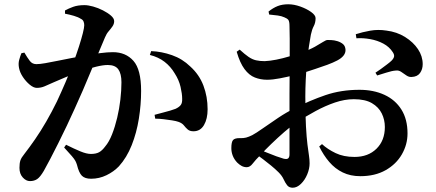

<svg xmlns="http://www.w3.org/2000/svg" viewBox="-20 -812 2040 898"><path d="M120 35Q102 35 86.5 18Q71 1 71 -27Q71 -49 75.5 -62Q80 -75 94 -92Q118 -123 144 -160.5Q170 -198 196 -243Q222 -288 246 -337Q267 -382 286.5 -427.5Q306 -473 322 -516Q338 -559 349.5 -595Q361 -631 367.5 -657Q374 -683 374 -694Q374 -704 370.5 -712Q367 -720 358 -724Q346 -732 325.5 -738Q305 -744 284 -748V-763Q300 -772 322 -780Q344 -788 375 -788Q392 -788 415.5 -781.5Q439 -775 461.5 -763.5Q484 -752 499 -739Q514 -726 514 -713Q514 -700 506 -688.5Q498 -677 488 -665.5Q478 -654 471 -637Q461 -614 444.5 -574Q428 -534 408 -485.5Q388 -437 367.5 -389.5Q347 -342 329 -303Q312 -265 292.5 -224Q273 -183 253 -143Q233 -103 215.5 -69.5Q198 -36 185 -13Q168 16 154 25.5Q140 35 120 35ZM406 24Q377 24 363 10Q349 -4 340 -41Q337 -51 332.5 -59.5Q328 -68 316 -82Q304 -96 280 -122L289 -135Q327 -116 356 -104Q385 -92 405 -92Q429 -92 443.5 -100Q458 -108 472 -127Q490 -148 504 -183.5Q518 -219 528 -261Q538 -303 543 -346Q548 -389 548 -427Q548 -467 533.5 -487.5Q519 -508 484 -508Q462 -508 429.5 -500Q397 -492 360.5 -479Q324 -466 289.5 -452Q255 -438 231 -427Q206 -416 189 -408.5Q172 -401 152 -401Q137 -401 119 -416Q101 -431 87 -452Q73 -473 69 -494Q65 -514 69.5 -531Q74 -548 80 -563L94 -566Q108 -542 119.5 -527Q131 -512 150 -512Q166 -512 191.5 -516.5Q217 -521 249 -527.5Q281 -534 317 -541Q353 -548 389 -554Q413 -559 448 -563.5Q483 -568 508 -568Q568 -568 604 -527.5Q640 -487 640 -387Q640 -323 629.5 -257Q619 -191 596 -133Q573 -75 536 -34Q512 -9 478 7.5Q444 24 406 24ZM885 -198Q868 -198 858.5 -206Q849 -214 840.5 -225Q832 -236 815 -242Q804 -246 785 -249Q766 -252 745 -254.5Q724 -257 706 -257L703 -275Q724 -281 742.5 -285.5Q761 -290 775.5 -294.5Q790 -299 801 -303Q818 -311 825.5 -321Q833 -331 832 -351Q832 -373 824.5 -405.5Q817 -438 797 -469Q778 -501 749.5 -523Q721 -545 681 -555L687 -573Q736 -571 784.5 -554Q833 -537 870 -501Q912 -463 931.5 -411.5Q951 -360 951 -301Q951 -256 934 -227Q917 -198 885 -198Z M1665 12Q1619 12 1583 -5.5Q1547 -23 1520 -54.5Q1493 -86 1473 -127L1486 -138Q1512 -114 1549.5 -96Q1587 -78 1638 -78Q1702 -78 1741 -116.5Q1780 -155 1780 -218Q1780 -252 1765.5 -281.5Q1751 -311 1719.5 -329.5Q1688 -348 1635 -348Q1592 -348 1546.5 -332.5Q1501 -317 1456 -292.5Q1411 -268 1369 -241Q1341 -222 1309.5 -194.5Q1278 -167 1249 -139Q1220 -111 1199 -88Q1174 -63 1161.5 -46.5Q1149 -30 1134 -30Q1121 -30 1110 -36Q1099 -42 1089 -52Q1075 -67 1068.5 -84Q1062 -101 1062 -119Q1062 -148 1070 -157Q1078 -166 1100 -166Q1118 -165 1131 -168.5Q1144 -172 1160 -180Q1177 -189 1209 -211.5Q1241 -234 1280.5 -260.5Q1320 -287 1359 -306Q1429 -342 1502 -367Q1575 -392 1661 -392Q1727 -392 1778 -368.5Q1829 -345 1857.5 -299.5Q1886 -254 1886 -188Q1886 -136 1859.5 -90Q1833 -44 1783.5 -16Q1734 12 1665 12ZM1349 66Q1332 66 1323 54.5Q1314 43 1306.5 26.5Q1299 10 1283 -6Q1267 -22 1248 -37.5Q1229 -53 1210 -67.5Q1191 -82 1174 -94L1189 -114Q1210 -106 1231.5 -97Q1253 -88 1272.5 -81Q1292 -74 1306 -70Q1322 -66 1328 -71.5Q1334 -77 1334 -90Q1334 -136 1334 -210Q1334 -284 1334 -372Q1334 -405 1334.5 -450.5Q1335 -496 1335 -544Q1335 -592 1335 -631.5Q1335 -671 1334 -690Q1334 -712 1328.5 -719Q1323 -726 1310 -731Q1297 -737 1279 -739.5Q1261 -742 1239 -744L1236 -758Q1257 -775 1278.5 -783.5Q1300 -792 1328 -792Q1355 -792 1384.5 -781.5Q1414 -771 1435 -756Q1456 -741 1456 -727Q1456 -706 1447.5 -690Q1439 -674 1434 -650Q1430 -629 1425 -595.5Q1420 -562 1416 -521.5Q1412 -481 1410 -439Q1408 -397 1408 -361Q1408 -275 1411 -221.5Q1414 -168 1418 -136Q1422 -104 1425 -85Q1428 -66 1428 -48Q1428 -23 1417 3.5Q1406 30 1387.5 48Q1369 66 1349 66ZM1229 -439Q1199 -439 1172 -449.5Q1145 -460 1123.5 -489Q1102 -518 1087 -570L1101 -580Q1125 -558 1142.5 -546Q1160 -534 1177.5 -530Q1195 -526 1218 -526Q1242 -527 1272.5 -533Q1303 -539 1334 -548.5Q1365 -558 1390 -566Q1429 -580 1453 -593.5Q1477 -607 1491 -616Q1505 -625 1512 -625Q1517 -625 1530 -624.5Q1543 -624 1558 -619.5Q1573 -615 1584 -606Q1595 -597 1596 -579Q1597 -550 1557 -529Q1538 -519 1511 -509Q1484 -499 1454.5 -489.5Q1425 -480 1398 -471Q1384 -467 1353 -459.5Q1322 -452 1288.5 -445.5Q1255 -439 1229 -439ZM1905 -452Q1893 -451 1881 -459Q1869 -467 1857 -475.5Q1845 -484 1831 -482Q1814 -481 1787.5 -472.5Q1761 -464 1744 -459L1736 -472Q1746 -478 1761 -489Q1776 -500 1790.5 -511Q1805 -522 1811 -528Q1821 -538 1823 -547Q1825 -556 1817 -568Q1801 -593 1773 -608Q1745 -623 1711.5 -629Q1678 -635 1647 -633L1644 -652Q1675 -662 1711.5 -668.5Q1748 -675 1787 -669Q1836 -663 1874.5 -639Q1913 -615 1935 -582Q1957 -549 1957 -512Q1957 -488 1944.5 -470.5Q1932 -453 1905 -452Z"/></svg>

Font: Noto Serif TC
Style: Bold
Weight: 700
Designer: Ryoko NISHIZUKA 西塚涼子 (kana & ideographs); Frank Grießhammer (Latin, Greek & Cyrillic); Wenlong ZHANG 张文龙 (bopomofo); San
Foundry: Adobe
Version: Version 2.002-H1;hotconv 1.1.0;makeotfexe 2.6.0